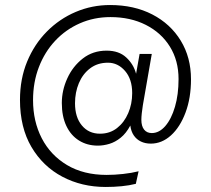

<svg xmlns="http://www.w3.org/2000/svg" viewBox="-20 -732 840 764"><path d="M400.5 12Q305.5 12 228.2 -28.8Q151 -69.5 105.2 -147Q59.5 -224.5 59.5 -334.5Q59.5 -418 88 -487Q116.5 -556 166.5 -606.5Q216.5 -657 281.2 -684.5Q346 -712 418 -712Q513.5 -712 586 -674.5Q658.5 -637 699.2 -570.2Q740 -503.5 740 -416.5Q740 -342 718.2 -284Q696.5 -226 660.2 -193.2Q624 -160.5 580 -160.5Q558 -160.5 540.8 -168.8Q523.5 -177 512.5 -193Q501.5 -209 498.5 -232.5Q482 -201.5 460.2 -184Q438.5 -166.5 415 -159.5Q391.5 -152.5 369.5 -152.5Q327 -152.5 294.5 -172.8Q262 -193 244 -231Q226 -269 226 -322Q226 -372.5 247.8 -420.2Q269.5 -468 309.5 -499.2Q349.5 -530.5 404.5 -530.5Q453 -530.5 482.2 -503.5Q511.5 -476.5 521.5 -438.5L535.5 -517.5H584L548.5 -313.5Q546 -297.5 544.2 -281.8Q542.5 -266 542.5 -255.5Q542.5 -230 553.5 -216.2Q564.5 -202.5 584 -202.5Q613.5 -202.5 637.8 -230.5Q662 -258.5 676.2 -307Q690.5 -355.5 690.5 -417.5Q690.5 -491 656 -546.5Q621.5 -602 560.2 -633Q499 -664 419.5 -664Q354 -664 297.8 -639.2Q241.5 -614.5 199.8 -570Q158 -525.5 134.8 -465.2Q111.5 -405 111.5 -333.5Q111.5 -249 146.2 -181.8Q181 -114.5 246.8 -75.2Q312.5 -36 404.5 -36Q436 -36 470 -39.8Q504 -43.5 531.5 -50.5L520.5 -0.5Q494.5 6 464 9Q433.5 12 400.5 12ZM378 -200Q417 -200 445.8 -222.5Q474.5 -245 490.2 -281.8Q506 -318.5 506 -361.5Q506 -417 477.5 -449.8Q449 -482.5 409.5 -482.5Q368 -482.5 338.5 -460Q309 -437.5 293.8 -401Q278.5 -364.5 278.5 -321Q278.5 -265.5 305.8 -232.8Q333 -200 378 -200Z"/></svg>

Font: Overpass ExtraLight
Style: Regular
Weight: 250
Designer: Delve Withrington, Dave Bailey, Thomas Jockin
Foundry: Delve Fonts LLC
Version: Version 4.000